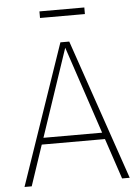

<svg xmlns="http://www.w3.org/2000/svg" viewBox="-57 -884 673 929"><g transform="rotate(-5 279.5 -420.0)"><path d="M432 -197H125L59 0H24L258 -682H301L535 0H498ZM421 -229 279 -654 136 -229ZM170 -808V-840H388V-808Z"/></g></svg>

Font: FiraGO UltraLight
Style: Regular
Weight: 200
Designer: bBox Type
Foundry: bBox Type GmbH
Version: Version 1.001